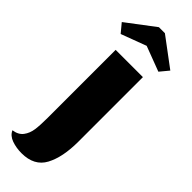

<svg xmlns="http://www.w3.org/2000/svg" viewBox="-339 -761 976 976"><g transform="rotate(45 148.5 -273.5)"><path d="M87 200Q49 200 16.5 188.5Q-16 177 -28 150Q9 145 27 121Q45 97 49.5 64Q54 31 54 -21V-510H250V-46Q250 66 214 133Q178 200 87 200ZM171 -747 325 -632 286 -585 151 -636 15 -585 -24 -632 128 -747Z"/></g></svg>

Font: Sansita ExtraBold
Style: Regular
Weight: 800
Designer: Pablo Cosgaya
Foundry: Omnibus-Type
Version: Version 1.006